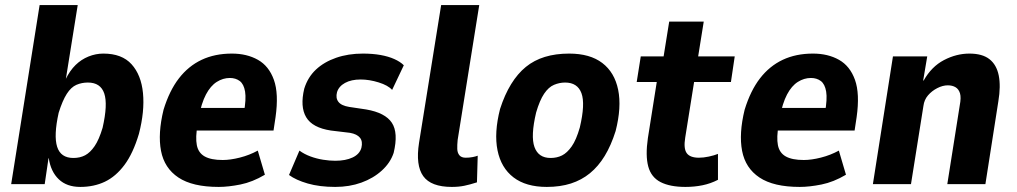

<svg xmlns="http://www.w3.org/2000/svg" viewBox="-20 -725 4003 756"><path d="M296 11Q243 11 211.5 -19Q180 -49 172 -102H171L156 0H24L136 -705H286L239 -412H238Q255 -447 277.5 -469Q300 -491 328.5 -502.5Q357 -514 387 -514Q460 -514 498 -472Q536 -430 543 -358.5Q550 -287 527 -198Q504 -121 470 -75.5Q436 -30 393 -9.5Q350 11 296 11ZM269 -103Q295 -103 315 -113.5Q335 -124 352.5 -149.5Q370 -175 384 -222Q405 -314 390.5 -357Q376 -400 326 -400Q302 -400 281 -391Q260 -382 243 -355.5Q226 -329 211 -281Q191 -191 205 -147Q219 -103 269 -103Z M841 11Q738 11 682.5 -26Q627 -63 614 -131Q601 -199 624 -293Q647 -368 684.5 -416.5Q722 -465 774 -489.5Q826 -514 893 -514Q952 -514 995.5 -489.5Q1039 -465 1058.5 -410.5Q1078 -356 1065 -264L1057 -211H734L748 -300H956L940 -280Q950 -335 945 -364.5Q940 -394 924 -406Q908 -418 885 -418Q858 -418 833.5 -402.5Q809 -387 791 -353Q773 -319 762 -261L758 -234Q749 -184 755 -153.5Q761 -123 786 -109Q811 -95 857 -95Q887 -95 924.5 -104.5Q962 -114 995 -132L1023 -37Q974 -8 926.5 1.5Q879 11 841 11Z M1300 11Q1238 11 1191.5 -2.5Q1145 -16 1118 -36L1159 -132Q1178 -118 1202.5 -109Q1227 -100 1252.5 -96Q1278 -92 1300 -92Q1341 -92 1368.5 -105Q1396 -118 1403 -143Q1409 -168 1397.5 -182.5Q1386 -197 1358 -202L1283 -211Q1210 -222 1185.5 -263.5Q1161 -305 1178 -376Q1192 -421 1224 -451Q1256 -481 1303.5 -497.5Q1351 -514 1409 -514Q1447 -514 1478 -508.5Q1509 -503 1532.5 -492.5Q1556 -482 1570 -468L1524 -371Q1508 -389 1471 -400.5Q1434 -412 1400 -412Q1363 -412 1338.5 -398.5Q1314 -385 1307 -362Q1301 -339 1312.5 -324Q1324 -309 1355 -304L1422 -294Q1497 -281 1523 -241.5Q1549 -202 1530 -123Q1517 -84 1483.5 -53.5Q1450 -23 1403 -6Q1356 11 1300 11Z M1759 11Q1677 11 1646.5 -31.5Q1616 -74 1630 -163L1717 -705H1867L1782 -174Q1780 -154 1780.5 -138.5Q1781 -123 1789 -113.5Q1797 -104 1814 -104Q1828 -104 1841 -106.5Q1854 -109 1861 -112L1858 -7Q1830 2 1808 6.5Q1786 11 1759 11Z M2133 11Q2051 11 2002 -26.5Q1953 -64 1939 -133Q1925 -202 1949 -296Q1967 -352 1992.5 -393.5Q2018 -435 2050.5 -461.5Q2083 -488 2125.5 -501Q2168 -514 2221 -514Q2303 -514 2351.5 -477Q2400 -440 2414 -371.5Q2428 -303 2404 -209Q2386 -152 2361 -111Q2336 -70 2303 -43Q2270 -16 2228 -2.5Q2186 11 2133 11ZM2148 -103Q2173 -103 2193 -113Q2213 -123 2231 -148.5Q2249 -174 2263 -223Q2285 -316 2269.5 -358Q2254 -400 2205 -400Q2183 -400 2161.5 -391Q2140 -382 2122.5 -356Q2105 -330 2091 -282Q2069 -189 2084.5 -146Q2100 -103 2148 -103Z M2679 11Q2618 11 2581 -8Q2544 -27 2532.5 -69.5Q2521 -112 2531 -181L2566 -402H2487L2503 -503H2593L2615 -640H2751L2729 -503H2873L2858 -402H2713L2678 -183Q2671 -140 2684 -122Q2697 -104 2732 -104Q2750 -104 2771 -108.5Q2792 -113 2807 -119V-17Q2778 -2 2746 4.5Q2714 11 2679 11Z M3129 11Q3026 11 2970.5 -26Q2915 -63 2902 -131Q2889 -199 2912 -293Q2935 -368 2972.5 -416.5Q3010 -465 3062 -489.5Q3114 -514 3181 -514Q3240 -514 3283.5 -489.5Q3327 -465 3346.5 -410.5Q3366 -356 3353 -264L3345 -211H3022L3036 -300H3244L3228 -280Q3238 -335 3233 -364.5Q3228 -394 3212 -406Q3196 -418 3173 -418Q3146 -418 3121.5 -402.5Q3097 -387 3079 -353Q3061 -319 3050 -261L3046 -234Q3037 -184 3043 -153.5Q3049 -123 3074 -109Q3099 -95 3145 -95Q3175 -95 3212.5 -104.5Q3250 -114 3283 -132L3311 -37Q3262 -8 3214.5 1.5Q3167 11 3129 11Z M3417 0 3496 -503H3631L3615 -408H3617Q3648 -463 3697 -488.5Q3746 -514 3797 -514Q3848 -514 3876 -492Q3904 -470 3912.5 -428Q3921 -386 3911 -326L3860 0H3710L3759 -310Q3765 -341 3760 -357.5Q3755 -374 3742.5 -381.5Q3730 -389 3712 -389Q3692 -389 3670.5 -378Q3649 -367 3634 -349.5Q3619 -332 3616 -308L3567 0Z"/></svg>

Font: Nunito Sans 7pt Condensed ExtraBold
Style: Italic
Weight: 800
Width: 3
Italic angle: -9°
Designer: Vernon Adams
Foundry: Vernon Adams
Version: Version 3.101;gftools[0.9.27]